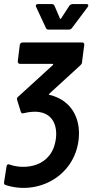

<svg xmlns="http://www.w3.org/2000/svg" viewBox="-41 -719 462 941"><path d="M312 -582 389 -685C395 -694 391 -699 383 -699H315C309 -699 303 -696 299 -691L258 -628C256 -625 254 -625 253 -628L226 -691C224 -696 219 -699 213 -699H145C136 -699 132 -694 136 -685L184 -582C186 -576 191 -574 197 -574H297C303 -574 308 -577 312 -582ZM201 -260 354 -400C358 -404 361 -409 361 -415L372 -499C373 -506 368 -511 362 -511H70C63 -511 57 -506 56 -499L46 -418C46 -411 50 -406 57 -406H216C220 -406 221 -403 218 -400L48 -245C42 -240 41 -236 43 -229L61 -171C63 -165 67 -162 74 -164C203 -196 243 -120 233 -40C215 103 77 114 5 87C-3 84 -8 89 -9 97L-21 174C-22 182 -20 186 -13 188C144 239 322 146 344 -32C357 -137 310 -228 202 -254C198 -254 197 -257 201 -260Z"/></svg>

Font: Barlow Condensed SemiBold
Style: Italic
Weight: 600
Width: 3
Italic angle: -7°
Designer: Jeremy Tribby
Foundry: Tribby Type
Version: Version 1.422;hotconv 1.0.109;makeotfexe 2.5.65596